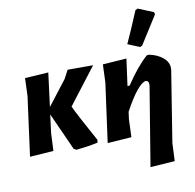

<svg xmlns="http://www.w3.org/2000/svg" viewBox="-98 -853 1162 1142"><g transform="rotate(-10 483.5 -282.0)"><path d="M24 4 72 -354 76 -462 218 -471 192 -267 307 -416 334 -467H488L319 -247Q346 -189 436 -26L434 -9Q380 3 304 11L288 3L186 -223L172 -114L167 -6Z M793 -746 807 -753 900 -715 903 -701Q840 -600 796 -532L783 -525L710 -555Q749 -640 793 -746ZM690 -472 668 -310H681Q748 -412 813 -470L826 -471Q876 -461 909 -433.5Q942 -406 941 -368L940 -355L872 70L867 179L719 189L797 -286L798 -297Q798 -320 780 -320Q760 -320 725.5 -279Q691 -238 648 -158L642 -114L638 -6L493 4L542 -354L546 -462Z"/></g></svg>

Font: Alegreya Sans ExtraBold
Style: Italic
Weight: 800
Italic angle: -7°
Designer: Juan Pablo del Peral
Foundry: Huerta Tipografica
Version: Version 2.007